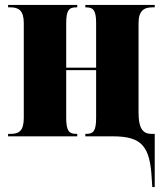

<svg xmlns="http://www.w3.org/2000/svg" viewBox="-20 -556 653 783"><path d="M599 175 601 207H611V-10H599C567 -10 545 -25 545 -98V-461C545 -512 567 -526 601 -526H611V-536H328V-526H331C361 -526 372 -513 372 -462V-280H250V-461C250 -512 260 -526 290 -526H295V-536H13V-526H23C56 -526 77 -513 77 -462V-75C77 -22 57 -10 23 -10H13V0H295V-10H291C262 -10 250 -22 250 -75V-270H372V-75C372 -22 361 -10 331 -10H328V0H441C560 0 592 42 599 175Z"/></svg>

Font: Noto Serif Display Condensed Black
Style: Regular
Weight: 900
Width: 3
Designer: Monotype Design Team
Foundry: Monotype Imaging Inc.
Version: Version 2.009